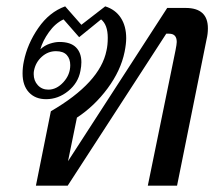

<svg xmlns="http://www.w3.org/2000/svg" viewBox="-20 -584 675 604"><path d="M140 -234Q295 -324 315 -425Q319 -442 319 -465Q319 -506 298 -523L229 -467L180 -523Q154 -511 134 -483Q114 -455 107 -429Q120 -441 136.5 -446.5Q153 -452 167 -452Q202 -452 219 -435Q236 -418 236 -388Q236 -376 233 -361Q226 -323 194.5 -297.5Q163 -272 125 -272Q91 -272 71 -293.5Q51 -315 51 -353Q51 -372 55 -391Q66 -446 100.5 -496Q135 -546 185 -564L236 -506L311 -564Q343 -554 360 -528Q377 -502 377 -464Q377 -446 372 -421Q360 -362 318.5 -306Q277 -250 222 -214L194 -77L506 -559H564Q634 -559 634 -495Q634 -477 630 -461L537 0H445L532 -425Q536 -445 536 -452Q536 -478 512 -478H503L193 0H93ZM201 -379Q201 -399 190 -411Q179 -423 156 -423Q131 -423 111.5 -405.5Q92 -388 87 -362Q86 -358 86 -351Q86 -330 99 -316Q112 -302 132 -302Q158 -302 179.5 -325.5Q201 -349 201 -379Z"/></svg>

Font: Taviraj
Style: Italic
Weight: 400
Italic angle: -12°
Designer: Katatrad Team
Foundry: CadsonDemak
Version: Version 1.001